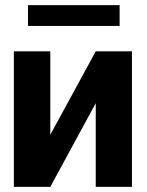

<svg xmlns="http://www.w3.org/2000/svg" viewBox="-20 -728 572 748"><path d="M34 0H176L353 -326V0H494V-528H353L176 -203V-528H34ZM89 -627H446V-708H89Z"/></svg>

Font: Asimov Pro
Style: Bd
Weight: 700
Designer: Google
Version: Version 2.000980; 2014